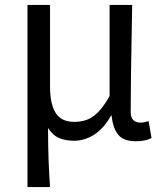

<svg xmlns="http://www.w3.org/2000/svg" viewBox="-20 -563 668 783"><path d="M92 200V-543H184V-210Q184 -139 207 -102.5Q230 -66 283 -66Q308 -66 331.5 -73.5Q355 -81 378.5 -104Q402 -127 427 -171V-543H519Q518 -470 516.5 -394Q515 -318 514 -245Q513 -172 513 -106Q513 -83 524 -73Q535 -63 552 -63Q560 -63 568 -64.5Q576 -66 586 -69L598 0Q586 6 570.5 9.5Q555 13 533 13Q486 13 463.5 -12Q441 -37 435 -92H433Q404 -40 365 -14.5Q326 11 282 11Q249 11 222.5 0.5Q196 -10 176 -41Q176 -1 176.5 29.5Q177 60 178 87Q179 114 180.5 141Q182 168 184 200Z"/></svg>

Font: Noto Sans KR
Style: Regular
Weight: 400
Designer: Ryoko NISHIZUKA  (kana, bopomofo & ideographs); Paul D. Hunt (Latin, Greek & Cyrillic); Sandoll Communications , Soo-you
Foundry: Adobe
Version: Version 2.004-H2;hotconv 1.0.118;makeotfexe 2.5.65603